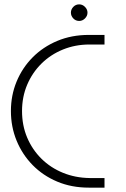

<svg xmlns="http://www.w3.org/2000/svg" viewBox="-20 -860 578 880"><path d="M387 0Q308 0 242.5 -27.5Q177 -55 129.5 -103.5Q82 -152 56 -215.5Q30 -279 30 -351Q30 -423 56 -486Q82 -549 129.5 -597Q177 -645 242.5 -672.5Q308 -700 387 -700H459V-656H390Q325 -656 268.5 -633Q212 -610 170 -568.5Q128 -527 104.5 -471.5Q81 -416 81 -351Q81 -285 104.5 -229.5Q128 -174 170 -132.5Q212 -91 268.5 -68Q325 -45 390 -44H459V0ZM343 -764Q327 -764 316 -775.5Q305 -787 305 -802Q305 -817 316 -828.5Q327 -840 343 -840Q358 -840 369.5 -828.5Q381 -817 381 -802Q381 -787 369.5 -775.5Q358 -764 343 -764Z"/></svg>

Font: MuseoModerno ExtraLight
Style: Regular
Weight: 200
Designer: Pablo Cosgaya, Héctor Gatti, Marcela Romero, and the Authors of The MuseoModerno Project.
Foundry: Omnibus-Type Team
Version: Version 1.001